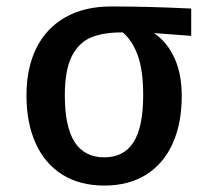

<svg xmlns="http://www.w3.org/2000/svg" viewBox="-20 -569 655 603"><path d="M580.5 -456.4 463.6 -465.1Q504.1 -437.9 527.4 -387.9Q550.8 -337.9 550.8 -267.7Q550.8 -181.5 522.1 -117.9Q493.3 -54.4 438.7 -20.3Q384.1 13.8 307.7 13.8Q230.8 13.8 175.9 -20.5Q121 -54.9 92.1 -118.7Q63.1 -182.6 63.1 -269.7Q63.1 -354.4 93.8 -417.2Q124.6 -480 184.6 -514.4Q244.6 -548.7 329.2 -548.7Q447.2 -548.7 580.5 -542.1ZM429.7 -270.3Q429.7 -347.7 412.8 -394.6Q395.9 -441.5 365.6 -467.2Q305.1 -467.7 265.9 -451.3Q226.7 -434.9 205.1 -391.5Q183.6 -348.2 183.6 -269.7Q183.6 -170.3 214.6 -122.6Q245.6 -74.9 307.7 -74.9Q369.2 -74.9 399.5 -122.6Q429.7 -170.3 429.7 -270.3Z"/></svg>

Font: Fira Code Fixed Medium
Style: Regular
Weight: 500
Monospace: yes
Designer: Carrois Corporate, Edenspiekermann AG, Nikita Prokopov
Foundry: Carrois Corporate, Edenspiekermann AG, Nikita Prokopov
Version: Version 5.002